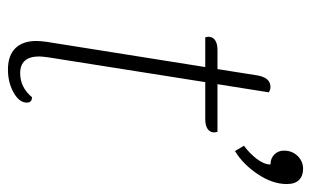

<svg xmlns="http://www.w3.org/2000/svg" viewBox="-166 -594 764 471"><g transform="rotate(90 215.5 -358.0)"><path d="M304 -499Q303 -490 294.5 -485Q286 -480 272 -480H181L120 -94Q118 -78 118 -73Q118 -26 159 -26Q194 -26 218 -55Q226 -55 229 -50.5Q232 -46 231 -39Q229 -22 205 -9Q181 4 150 4Q116 4 98 -14Q80 -32 80 -66Q80 -74 82 -90L144 -480H71Q69 -488 70 -491Q71 -500 79.5 -505Q88 -510 102 -510H149L164 -605Q169 -640 193 -640Q199 -640 206 -636L186 -510H303Q305 -502 304 -499ZM337 -575Q355 -588 369 -606Q383 -624 383 -640Q368 -640 358.5 -649.5Q349 -659 349 -673Q349 -693 362 -706.5Q375 -720 394 -720Q411 -720 421 -710Q431 -700 431 -680Q431 -645 406.5 -608.5Q382 -572 350 -553Z"/></g></svg>

Font: Thasadith
Style: Italic
Weight: 400
Italic angle: -9°
Designer: Cadson Demak Co.,Ltd.
Foundry: Cadson Demak Co.,Ltd.
Version: Version 1.000; ttfautohint (v1.6)